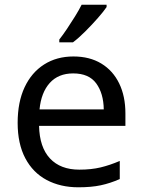

<svg xmlns="http://www.w3.org/2000/svg" viewBox="-20 -786 604 816"><path d="M292 -546Q361 -546 410.5 -516Q460 -486 486.5 -431.5Q513 -377 513 -304V-251H146Q148 -160 192.5 -112.5Q237 -65 317 -65Q368 -65 407.5 -74.5Q447 -84 489 -102V-25Q448 -7 408 1.5Q368 10 313 10Q237 10 178.5 -21Q120 -52 87.5 -113.5Q55 -175 55 -264Q55 -352 84.5 -415Q114 -478 167.5 -512Q221 -546 292 -546ZM291 -474Q228 -474 191.5 -433.5Q155 -393 148 -321H421Q420 -389 389 -431.5Q358 -474 291 -474ZM433 -756Q421 -738 396 -709.5Q371 -681 342.5 -652.5Q314 -624 290 -606H232V-618Q247 -637 264.5 -663Q282 -689 299 -716.5Q316 -744 327 -766H433Z"/></svg>

Font: Noto Sans
Style: Regular
Weight: 400
Designer: Monotype Design Team
Foundry: Monotype Imaging Inc.
Version: Version 2.007